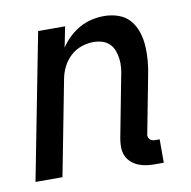

<svg xmlns="http://www.w3.org/2000/svg" viewBox="-67 -609 684 687"><g transform="rotate(-10 275.0 -265.0)"><path d="M474 12H440Q424 12 408.5 9.5Q393 7 379.5 1Q366 -5 355 -15.5Q344 -26 338.5 -40Q333 -54 333 -70Q333 -86 336 -102L377 -316Q381 -333 382.5 -349.5Q384 -366 382 -382Q380 -398 374.5 -412.5Q369 -427 358 -437.5Q347 -448 332 -452.5Q317 -457 300 -457Q279 -457 257 -449.5Q235 -442 217.5 -426Q200 -410 189.5 -389Q179 -368 175 -347L108 0H10L113 -530H211L196 -455Q209 -475 227 -492Q245 -509 266 -520.5Q287 -532 309.5 -537Q332 -542 354 -542Q382 -542 407 -533Q432 -524 448 -505Q464 -486 472 -461Q480 -436 481.5 -409.5Q483 -383 480.5 -355.5Q478 -328 472 -300L434 -102Q432 -96 433 -90.5Q434 -85 437.5 -81Q441 -77 446 -75Q451 -73 457 -73H474Z"/></g></svg>

Font: Lode Dark
Style: Bold Italic
Weight: 700
Italic angle: -11°
Monospace: yes
Designer: Belleve Invis
Foundry: Belleve Invis
Version: Version 29.2.0; ttfautohint (v1.8.3)